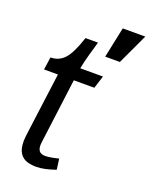

<svg xmlns="http://www.w3.org/2000/svg" viewBox="-140 -809 705 897"><g transform="rotate(20 212.0 -360.0)"><path d="M226 -631Q215 -593 206 -561Q197 -529 189 -490H302L282 -427H180L139 -110Q139 -110 138 -102Q137 -94 137 -89Q137 -70 145.5 -59.5Q154 -49 176 -49Q197 -49 241 -60L248 -7Q248 -7 233 -2Q218 3 196 8Q174 13 152 13Q128 13 106.5 6.5Q85 0 71 -20.5Q57 -41 57 -81Q57 -89 58.5 -102.5Q60 -116 60 -116L101 -427H32L41 -490Q82 -490 109.5 -519.5Q137 -549 164 -631ZM312 -733H424L353 -581H280Z"/></g></svg>

Font: Rosario Light
Style: Italic
Weight: 300
Italic angle: -8.05°
Designer: Hector Gatti
Foundry: Omnibus Type
Version: Version 1.101; ttfautohint (v1.8.1.43-b0c9)